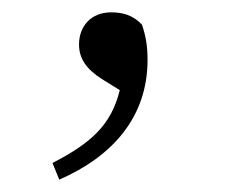

<svg xmlns="http://www.w3.org/2000/svg" viewBox="-20 -117 365 311"><path d="M76 174C163 136 219 72 219 -20C219 -43 216 -59 210 -77C195 -93 178 -97 160 -97C127 -97 108 -74 108 -45C108 -22 120 -5 145 11L174 29C160 86 127 115 65 147Z"/></svg>

Font: Noto Serif SC Light
Style: Regular
Weight: 300
Designer: Ryoko NISHIZUKA 西塚涼子 (kana & ideographs); Frank Grießhammer (Latin, Greek & Cyrillic); Wenlong ZHANG 张文龙 (bopomofo); San
Foundry: Adobe
Version: Version 2.001;hotconv 1.1.0;makeotfexe 2.6.0